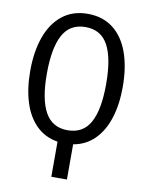

<svg xmlns="http://www.w3.org/2000/svg" viewBox="-99 -787 812 1063"><g transform="rotate(10 307.5 -255.0)"><path d="M352.3 8.2V206.2H264.6V8.7Q193.8 -2.6 145.4 -49.7Q96.9 -96.9 72.3 -173.8Q47.7 -250.8 47.7 -351.3Q47.7 -460 77.2 -542.6Q106.7 -625.1 165.1 -671.3Q223.6 -717.4 307.7 -717.4Q391.8 -717.4 450.3 -672.3Q508.7 -627.2 538.2 -544.9Q567.7 -462.6 567.7 -352.3Q567.7 -253.8 543.3 -176.9Q519 -100 470.5 -51.8Q422.1 -3.6 352.3 8.2ZM474.4 -352.3Q474.4 -497.4 434.6 -570.3Q394.9 -643.1 307.7 -643.1Q220.5 -643.1 180.8 -569.7Q141 -496.4 141 -351.3Q141 -207.7 181.5 -135.4Q222.1 -63.1 307.7 -63.1Q394.9 -63.1 434.6 -135.4Q474.4 -207.7 474.4 -352.3Z"/></g></svg>

Font: Fira Code Fixed
Style: Regular
Weight: 400
Monospace: yes
Designer: Carrois Corporate, Edenspiekermann AG, Nikita Prokopov
Foundry: Carrois Corporate, Edenspiekermann AG, Nikita Prokopov
Version: Version 5.002